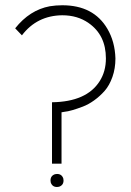

<svg xmlns="http://www.w3.org/2000/svg" viewBox="-20 -707 509 748"><path d="M39.1 -596.7Q95.7 -668 173.8 -682.6Q197.3 -686.5 222.7 -686.5Q344.7 -686.5 398.4 -594.7Q427.7 -544.9 429.7 -479.5Q429.7 -440.4 418 -407.2Q406.2 -374 387.7 -353Q369.1 -332 346.7 -315.9Q324.2 -299.8 302.2 -291.5Q280.3 -283.2 261.7 -277.8Q243.2 -272.5 231.4 -271.5L219.7 -269.5V-69.3H182.6V-308.6Q317.4 -310.5 368.2 -390.6Q392.6 -428.7 392.6 -479.5Q392.6 -570.3 325.2 -617.2Q282.2 -647.5 222.7 -647.5Q124 -646.5 65.4 -569.3ZM176.8 -3.9Q176.8 -22.5 194.3 -28.3Q199.2 -29.3 202.1 -29.3Q220.7 -29.3 226.6 -11.7Q227.5 -6.8 227.5 -3.9Q227.5 14.6 210 20.5Q205.1 21.5 202.1 21.5Q183.6 21.5 177.7 3.9Q176.8 -1 176.8 -3.9Z"/></svg>

Font: Post No Bills Jaffna Light
Style: Regular
Weight: 300
Designer: Kosala Senevirathne, Siva Puranthara, Lasantha Premarathna, Tharique Azeez
Foundry: Mooniak
Version: Version 1.220 ; ttfautohint (v1.6)